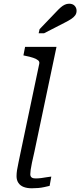

<svg xmlns="http://www.w3.org/2000/svg" viewBox="-20 -1010 432 1033"><path d="M191 -666Q194 -678 185 -685.5Q176 -693 158.5 -699Q141 -705 115 -710L106 -712L115 -758H284L165 -193Q157 -159 152 -135Q147 -111 145 -96.5Q143 -82 143 -73Q143 -61 150 -55.5Q157 -50 170 -50Q187 -50 202 -52Q217 -54 231 -56.5Q245 -59 256 -60L247 -10Q234 -7 218.5 -3.5Q203 0 186 1.5Q169 3 151 3Q126 3 107.5 -4Q89 -11 79 -26Q69 -41 69 -62Q69 -77 71.5 -94Q74 -111 80 -138Q86 -165 94 -205ZM283 -947Q296 -961 307 -970.5Q318 -980 329 -985Q340 -990 352 -990Q371 -990 381.5 -979Q392 -968 392 -952Q392 -938 384.5 -927.5Q377 -917 362.5 -907.5Q348 -898 328 -888L217 -831H188L193 -853Z"/></svg>

Font: Roboto Serif Light
Style: Italic
Weight: 300
Italic angle: -10°
Version: Version 1.007